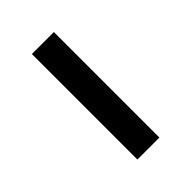

<svg xmlns="http://www.w3.org/2000/svg" viewBox="10 -806 397 397"><g transform="rotate(45 208.5 -608.0)"><path d="M53.7 -575.2Q53.7 -590.8 53.7 -639.6Q130.9 -639.6 362.3 -639.6Q362.3 -624 362.3 -575.2Q285.2 -575.2 53.7 -575.2Z"/></g></svg>

Font: Kadena Space Grotesk
Style: Regular
Weight: 400
Designer: Florian Karsten
Version: Version 2.000